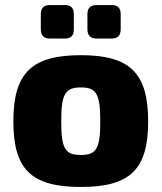

<svg xmlns="http://www.w3.org/2000/svg" viewBox="-20 -730 641 762"><path d="M237 -710H178C154 -710 142 -698 142 -674V-614C142 -589 154 -577 178 -577H237C262 -577 273 -589 273 -614V-674C273 -698 262 -710 237 -710ZM423 -710H364C339 -710 327 -698 327 -674V-614C327 -589 339 -577 364 -577H423C447 -577 459 -589 459 -614V-674C459 -698 447 -710 423 -710ZM301 -511C105 -511 33 -440 33 -248C33 -57 105 12 301 12C496 12 568 -57 568 -248C568 -440 496 -511 301 -511ZM301 -383C362 -383 378 -358 378 -248C378 -139 362 -115 301 -115C239 -115 223 -139 223 -248C223 -358 239 -383 301 -383Z"/></svg>

Font: Exo 2 Extra Bold
Style: Regular
Weight: 800
Designer: Natanael Gama
Version: Version 1.001;PS 001.001;hotconv 1.0.88;makeotf.lib2.5.64775